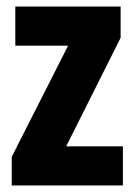

<svg xmlns="http://www.w3.org/2000/svg" viewBox="-20 -569 415 589"><path d="M357 0H16V-88L189 -429H27V-549H350V-453L183 -120H357Z"/></svg>

Font: Noto Sans Telugu ExtraCondensed ExtraBold
Style: Regular
Weight: 800
Width: 2
Designer: Jelle Bosma - Monotype Design Team
Foundry: Monotype Imaging Inc.
Version: Version 2.005; ttfautohint (v1.8.4.7-5d5b)